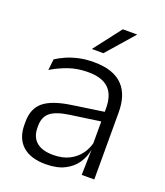

<svg xmlns="http://www.w3.org/2000/svg" viewBox="-129 -770 745 868"><g transform="rotate(20 243.0 -336.0)"><path d="M362.5 0 365.5 -121.5 363 -131V-288.5V-321Q363 -384 331.2 -415.2Q299.5 -446.5 231.5 -446.5Q178.5 -446.5 135 -430.5Q91.5 -414.5 58.5 -394L64.5 -447.5Q82.5 -459 108 -470.8Q133.5 -482.5 166.8 -490.2Q200 -498 240 -498Q289 -498 323.8 -486Q358.5 -474 380.5 -451Q402.5 -428 412.8 -395.5Q423 -363 423 -322.5V0ZM191.5 10.5Q119 10.5 80.2 -24.5Q41.5 -59.5 41.5 -125V-138Q41.5 -202.5 81.2 -235.2Q121 -268 210 -281L373 -305L376 -259L217.5 -236.5Q155.5 -227.5 128.5 -205.8Q101.5 -184 101.5 -141.5V-132.5Q101.5 -87.5 129 -64Q156.5 -40.5 209.5 -40.5Q255 -40.5 287.2 -57Q319.5 -73.5 339.2 -101.2Q359 -129 365.5 -163.5L377.5 -120.5H365Q359 -86 338.8 -56Q318.5 -26 282.2 -7.8Q246 10.5 191.5 10.5ZM312 -682H380.5V-681L266.5 -550.5H212V-552Z"/></g></svg>

Font: Anek Odia Light
Style: Regular
Weight: 300
Designer: Yesha Goshar & Mahesh Sahu (Odia), Yesha Goshar (Latin)
Foundry: Ek Type
Version: Version 1.003